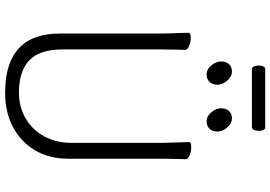

<svg xmlns="http://www.w3.org/2000/svg" viewBox="-173 -865 1056 750"><g transform="rotate(90 355.0 -490.0)"><path d="M538 -599 535 -702Q535 -705 540 -707Q545 -709 558.5 -709Q572 -709 587 -702.5Q602 -696 602 -687Q602 -671 601 -659L600 -597V-228Q600 -155 567.5 -99.5Q535 -44 477 -13Q419 18 342 18Q111 18 111 -196V-589Q111 -617 109 -660L108 -700Q108 -703 113 -705Q118 -707 131.5 -707Q145 -707 160 -700.5Q175 -694 175 -685Q175 -667 174 -654L173 -587V-208Q173 -117 215.5 -76.5Q258 -36 342 -36Q398 -36 443 -62.5Q488 -89 513 -135.5Q538 -182 538 -241ZM443 -868Q462 -868 478 -849.5Q494 -831 494 -811.5Q494 -792 483 -780.5Q472 -769 453 -769Q434 -769 418.5 -787.5Q403 -806 403 -825.5Q403 -845 413.5 -856.5Q424 -868 443 -868ZM260 -868Q279 -868 295 -849.5Q311 -831 311 -811.5Q311 -792 300 -780.5Q289 -769 270 -769Q251 -769 235.5 -787.5Q220 -806 220 -825.5Q220 -845 230.5 -856.5Q241 -868 260 -868ZM249 -946Q244 -946 240 -953.5Q236 -961 236 -972.5Q236 -984 240 -991Q244 -998 250 -998H478Q484 -998 487.5 -991Q491 -984 491 -972.5Q491 -961 487 -953.5Q483 -946 477 -946Z"/></g></svg>

Font: Moon Stars Kai T Light
Style: Regular
Weight: 300
Designer: GuiWonder
Version: Version 1.101